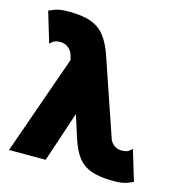

<svg xmlns="http://www.w3.org/2000/svg" viewBox="-110 -836 892 949"><g transform="rotate(15 335.5 -361.0)"><path d="M382.8 -507.8 490.2 -193.4Q495.6 -170.4 513.4 -156Q531.2 -141.6 553.2 -141.6Q575.2 -141.6 585.4 -146.7Q595.7 -151.9 607.4 -163.6L654.3 -7.3Q640.6 -1.5 628.9 3.4Q617.2 8.3 600.1 11.5Q583 14.6 553.2 14.6Q485.4 14.6 442.1 -0.5Q398.9 -15.6 372.8 -49.1Q346.7 -82.5 328.6 -137.7L290.5 -256.8L204.6 0H17.1L195.8 -507.8L189.9 -529.3Q184.6 -552.2 166.7 -566.7Q148.9 -581.1 127 -581.1Q105 -581.1 94.7 -575.9Q84.5 -570.8 72.8 -559.1L25.9 -715.3Q39.6 -721.2 51.3 -726.3Q63 -731.4 80.3 -734.4Q97.7 -737.3 127 -737.3Q195.3 -737.3 238.5 -722.2Q281.7 -707 309.1 -673.6Q336.4 -640.1 356.4 -585Z"/></g></svg>

Font: Giphurs Black
Style: Regular
Weight: 900
Version: Version 0.920; ttfautohint (v1.8.4.7-5d5b)